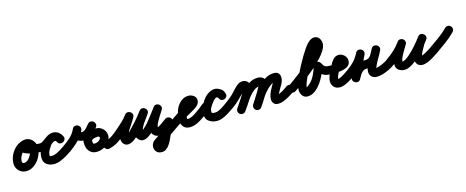

<svg xmlns="http://www.w3.org/2000/svg" viewBox="-82 -1307 5518 2272"><g transform="rotate(-15 2677.0 -170.5)"><path d="M103 -295Q122 -304 141.5 -297Q161 -290 170 -271Q179 -252 172 -232Q165 -212 146 -204Q108 -186 84 -149Q60 -112 60 -71Q60 -46 84 -46Q106 -46 124.5 -60Q143 -74 157.5 -95.5Q172 -117 180 -140.5Q188 -164 188 -183Q188 -189 183 -199.5Q178 -210 169 -210Q161 -210 158.5 -208Q156 -206 162 -212Q164 -214 166.5 -219Q169 -224 168 -221Q168 -221 168 -221Q168 -221 168 -221Q166 -216 168.5 -222Q171 -228 168 -239Q164 -250 162 -248.5Q160 -247 181 -240Q214 -229 250.5 -225.5Q287 -222 321 -221Q321 -221 321 -221Q321 -221 321 -221Q342 -221 357 -206.5Q372 -192 371 -171Q371 -150 356.5 -135Q342 -120 321 -121Q299 -121 264 -123.5Q229 -126 190.5 -133.5Q152 -141 120.5 -156Q89 -171 74.5 -195Q60 -219 72 -255Q72 -255 72 -255Q72 -255 72 -255Q83 -286 111 -298.5Q139 -311 169 -311Q203 -311 230 -292.5Q257 -274 273 -245Q289 -216 289 -183Q289 -143 273.5 -101Q258 -59 230 -24Q202 11 164.5 33Q127 55 84 55Q49 55 20.5 38Q-8 21 -24.5 -7.5Q-41 -36 -41 -71Q-41 -118 -22.5 -162Q-4 -206 28 -241Q60 -276 103 -295Q103 -295 103 -295Q103 -295 103 -295Z M257 -171H256Q256 -192 271 -207Q286 -222 307 -222Q328 -222 342.5 -207Q357 -192 357 -171Q357 -174 357 -176Q356 -186 351 -195Q338 -218 313 -220Q312 -220 310 -220Q310 -220 310 -220Q317 -220 327 -221Q337 -222 344 -225Q344 -225 344 -225Q343 -225 343 -225Q360 -233 375 -244.5Q390 -256 406 -266Q406 -266 405 -266Q403 -265 403 -265Q427 -282 450.5 -293.5Q474 -305 505 -305Q543 -305 570.5 -283.5Q598 -262 614 -230Q624 -208 616 -190Q608 -172 592 -164Q576 -155 556.5 -158Q537 -161 525 -182Q520 -190 517 -196.5Q514 -203 503 -203Q487 -203 470.5 -190Q454 -177 444 -168Q444 -167 448 -172Q452 -177 452 -177Q434 -149 415.5 -118.5Q397 -88 397 -53Q397 -43 405.5 -42.5Q414 -42 424 -42Q449 -42 479 -55.5Q509 -69 537.5 -87Q566 -105 585 -118Q602 -130 622.5 -126.5Q643 -123 655 -106Q667 -89 663.5 -68.5Q660 -48 643 -36Q614 -15 577 6.5Q540 28 500.5 43.5Q461 59 424 59Q372 59 334 31.5Q296 4 296 -53Q296 -105 318 -147Q340 -189 366 -231Q366 -231 370 -236Q374 -240 374 -240Q400 -265 432.5 -284.5Q465 -304 503 -304Q544 -304 567.5 -285.5Q591 -267 611 -234Q624 -214 615.5 -195.5Q607 -177 590 -168Q572 -159 552.5 -162Q533 -165 522 -186Q520 -191 516 -197.5Q512 -204 505 -204Q492 -204 482.5 -197Q473 -190 463 -183Q463 -183 461 -182Q460 -182 460 -182Q443 -170 426 -157.5Q409 -145 391 -135Q391 -135 390 -135Q390 -135 390 -135Q372 -126 351 -122.5Q330 -119 310 -119Q288 -119 272.5 -134Q257 -149 257 -171Q257 -171 257 -171Q257 -171 257 -171Z M572 -48Q561 -65 564.5 -86Q568 -107 585 -119Q633 -151 676.5 -191Q720 -231 744 -285Q754 -308 773.5 -312.5Q793 -317 811 -309Q828 -301 837 -283Q846 -265 836 -243Q833 -236 830 -229.5Q827 -223 826 -215Q826 -214 822 -219Q818 -224 819 -224Q824 -222 829 -222Q834 -222 839 -221Q839 -221 839 -221Q839 -221 839 -221Q858 -222 875.5 -235.5Q893 -249 907.5 -267Q922 -285 934 -298Q951 -317 971 -316Q991 -315 1005 -303Q1019 -291 1023 -271Q1027 -251 1011 -232Q994 -212 975 -190Q956 -168 942 -144Q928 -120 927 -92Q927 -92 927 -92Q927 -92 927 -92Q927 -80 929.5 -65.5Q932 -51 948 -51Q971 -51 993 -63Q1015 -75 1025 -96Q1030 -108 1022 -114.5Q1014 -121 1005 -121Q1005 -121 1004.5 -121Q1004 -121 1004 -121Q1004 -121 1004 -121Q1004 -121 1004 -121Q993 -121 976.5 -118.5Q960 -116 945.5 -109.5Q931 -103 925 -91Q925 -91 925 -91Q925 -91 925 -91Q916 -72 896.5 -65Q877 -58 858 -68Q839 -77 832 -96.5Q825 -116 835 -135Q850 -166 877.5 -185.5Q905 -205 938.5 -213.5Q972 -222 1005 -221Q1005 -221 1004.5 -221Q1004 -221 1004 -221Q1004 -221 1004 -221Q1004 -221 1004 -221Q1048 -222 1080.5 -197Q1113 -172 1124.5 -133Q1136 -94 1117 -54Q1094 -5 1047.5 22.5Q1001 50 948 50Q906 50 878.5 29.5Q851 9 838 -24.5Q825 -58 826 -96Q826 -96 826 -96Q826 -96 826 -96Q828 -138 844 -172Q860 -206 884 -236.5Q908 -267 933 -297Q949 -316 969.5 -315Q990 -314 1004 -302Q1019 -289 1022.5 -269.5Q1026 -250 1010 -231Q986 -204 961.5 -179Q937 -154 907.5 -137.5Q878 -121 839 -121Q839 -121 839 -121Q839 -121 839 -121Q787 -121 759 -144Q731 -167 727 -204.5Q723 -242 744 -286Q755 -309 774.5 -313.5Q794 -318 811 -310Q828 -303 837 -285Q846 -267 836 -244Q806 -177 754 -126.5Q702 -76 643 -35Q626 -24 605 -27.5Q584 -31 572 -48Z M1105 51Q1084 56 1066 45.5Q1048 35 1043 15Q1038 -6 1048.5 -24Q1059 -42 1079 -47Q1132 -60 1169.5 -86.5Q1207 -113 1248 -150Q1285 -182 1320.5 -215Q1356 -248 1385 -288Q1399 -307 1418 -308.5Q1437 -310 1452 -301Q1468 -291 1475 -273.5Q1482 -256 1471 -235Q1453 -200 1430 -167.5Q1407 -135 1387 -101Q1367 -67 1357 -27Q1357 -27 1357 -27Q1357 -27 1357 -27Q1355 -21 1352.5 -24.5Q1350 -28 1344 -34Q1338 -40 1327 -40Q1328 -40 1331 -42Q1335 -44 1338 -45Q1350 -52 1361 -61.5Q1372 -71 1383 -80Q1383 -80 1382 -79Q1380 -78 1380 -78Q1428 -128 1474.5 -180Q1521 -232 1562 -288Q1577 -308 1596.5 -309Q1616 -310 1631 -300Q1647 -289 1653 -270.5Q1659 -252 1646 -231Q1627 -202 1604 -172Q1581 -142 1562 -110Q1543 -78 1537 -43Q1536 -37 1534.5 -37.5Q1533 -38 1533 -38Q1533 -38 1534 -38Q1534 -38 1534 -38Q1534 -37 1531.5 -39.5Q1529 -42 1522 -44Q1513 -47 1525 -51.5Q1537 -56 1545 -62Q1563 -77 1579.5 -94Q1596 -111 1612 -129Q1644 -167 1674 -207.5Q1704 -248 1735 -288Q1749 -308 1768.5 -309Q1788 -310 1803 -300Q1818 -290 1824.5 -271Q1831 -252 1818 -232Q1807 -213 1790.5 -188Q1774 -163 1757.5 -135Q1741 -107 1730 -81.5Q1719 -56 1719 -36Q1719 -37 1718 -38Q1718 -38 1717.5 -41Q1717 -44 1718 -42Q1718 -42 1716 -46Q1714 -50 1714 -50Q1716 -47 1719 -43Q1722 -39 1716 -44Q1712 -48 1712.5 -47Q1713 -46 1721 -46Q1726 -46 1740 -54Q1754 -62 1771.5 -74.5Q1789 -87 1805.5 -99Q1822 -111 1832 -118Q1847 -129 1863.5 -127Q1880 -125 1893 -115Q1905 -105 1910 -89Q1915 -73 1907 -56Q1884 -5 1860.5 45.5Q1837 96 1814 147Q1814 147 1814 147Q1814 147 1814 147Q1802 172 1784.5 196.5Q1767 221 1743.5 237Q1720 253 1690 252Q1690 252 1690 252Q1691 252 1691 252Q1656 252 1635 234Q1614 216 1608 189.5Q1602 163 1612 135.5Q1622 108 1650 89Q1650 89 1650 89Q1650 89 1650 89Q1726 38 1802 -14Q1878 -66 1953 -118Q1970 -130 1991 -126.5Q2012 -123 2023 -106Q2035 -89 2031.5 -68Q2028 -47 2011 -36Q1935 17 1859 69Q1783 121 1706 173Q1706 173 1706 173Q1706 173 1706 173Q1706 173 1706 173Q1699 178 1703 171Q1707 164 1701 156Q1699 153 1695 152Q1694 152 1692 151.5Q1690 151 1691 151Q1691 151 1692 152Q1692 152 1692 152Q1693 152 1699 142.5Q1705 133 1712 122Q1719 111 1722 105Q1722 105 1722 105Q1722 105 1722 105Q1745 54 1768.5 3.5Q1792 -47 1815 -98Q1823 -115 1841.5 -111.5Q1860 -108 1875 -94Q1891 -81 1898 -63.5Q1905 -46 1890 -36Q1867 -20 1838.5 1.5Q1810 23 1779.5 39Q1749 55 1721 55Q1685 55 1663 41Q1641 27 1626 -2Q1625 -2 1624 -6Q1622 -10 1622 -10Q1618 -24 1618 -36Q1618 -78 1637.5 -121.5Q1657 -165 1683.5 -207Q1710 -249 1732 -284Q1744 -305 1764 -305.5Q1784 -306 1800 -295Q1816 -285 1823 -266Q1830 -247 1815 -228Q1784 -186 1753 -144Q1722 -102 1688 -63Q1671 -43 1644 -16Q1617 11 1585.5 32.5Q1554 54 1521.5 57.5Q1489 61 1462 34Q1462 34 1462 34Q1463 34 1463 34Q1436 8 1433.5 -25Q1431 -58 1444.5 -93.5Q1458 -129 1480 -164.5Q1502 -200 1524 -231Q1546 -262 1560 -285Q1573 -305 1593 -306Q1613 -307 1629 -296Q1645 -286 1651.5 -266.5Q1658 -247 1644 -228Q1600 -169 1552 -115Q1504 -61 1454 -8Q1454 -8 1452 -7Q1451 -6 1451 -6Q1431 12 1408 29.5Q1385 47 1359 55Q1322 67 1296.5 53Q1271 39 1260.5 9.5Q1250 -20 1259 -53Q1259 -53 1259 -53Q1259 -53 1259 -53Q1271 -97 1292 -134Q1313 -171 1337 -206.5Q1361 -242 1381 -281Q1392 -302 1412 -303.5Q1432 -305 1448 -295Q1465 -284 1473 -265.5Q1481 -247 1467 -228Q1435 -184 1395.5 -147Q1356 -110 1316 -74Q1265 -29 1217.5 2.5Q1170 34 1105 51Q1105 51 1105 51Q1105 51 1105 51Z M2011 -36Q1994 -24 1973.5 -27.5Q1953 -31 1941 -48Q1929 -65 1932.5 -85.5Q1936 -106 1953 -118Q1995 -148 2039 -172.5Q2083 -197 2128 -222Q2131 -224 2139 -229.5Q2147 -235 2153 -239Q2159 -243 2158 -240Q2157 -237 2157 -235Q2157 -233 2157 -232Q2157 -232 2157 -230Q2157 -228 2157 -224Q2159 -216 2165 -212Q2167 -210 2167 -210.5Q2167 -211 2165 -211Q2146 -211 2131 -196.5Q2116 -182 2106.5 -162.5Q2097 -143 2093 -128Q2093 -127 2093 -125Q2092 -123 2092 -123Q2088 -109 2085 -95Q2082 -81 2082 -66Q2082 -55 2082 -51Q2082 -47 2090 -47Q2113 -47 2139.5 -59.5Q2166 -72 2190 -89Q2214 -106 2232 -118Q2232 -118 2232 -118Q2232 -118 2232 -118Q2249 -130 2269.5 -126.5Q2290 -123 2302 -106Q2314 -89 2310.5 -68.5Q2307 -48 2290 -36Q2262 -16 2229.5 5Q2197 26 2161.5 40Q2126 54 2090 54Q2036 54 2008.5 19Q1981 -16 1981 -66Q1981 -89 1985 -110Q1989 -131 1996 -153Q1996 -153 1995 -151Q1995 -148 1995 -148Q2003 -188 2026.5 -225.5Q2050 -263 2085.5 -287Q2121 -311 2165 -311Q2199 -311 2228.5 -290Q2258 -269 2258 -232Q2258 -215 2251 -200Q2244 -185 2233 -173Q2216 -156 2188 -138.5Q2160 -121 2127.5 -103Q2095 -85 2064 -68Q2033 -51 2011 -36Q2011 -36 2011 -36Q2011 -36 2011 -36Z M2219 -49Q2207 -67 2211.5 -87.5Q2216 -108 2233 -119Q2255 -133 2277 -153.5Q2299 -174 2321 -185Q2322 -186 2319 -181.5Q2316 -177 2317 -178Q2332 -212 2359.5 -242.5Q2387 -273 2423 -291.5Q2459 -310 2498 -306Q2498 -306 2502 -305Q2506 -305 2507 -305Q2542 -295 2565 -278Q2588 -261 2599 -223Q2606 -200 2595 -183.5Q2584 -167 2567 -161Q2549 -155 2530.5 -162Q2512 -169 2504 -192Q2502 -195 2501 -196Q2501 -196 2502 -195Q2503 -194 2503 -194Q2502 -196 2500 -198Q2498 -200 2496 -201Q2496 -201 2495 -202Q2494 -202 2494 -202Q2483 -211 2466.5 -199.5Q2450 -188 2434 -168Q2418 -148 2406 -129.5Q2394 -111 2391 -105Q2391 -105 2391 -105Q2391 -106 2391 -106Q2384 -93 2381 -76Q2378 -59 2381 -44Q2382 -42 2389.5 -40.5Q2397 -39 2404 -38Q2404 -38 2403 -38Q2403 -38 2403 -38Q2432 -33 2464.5 -47Q2497 -61 2527 -82Q2557 -103 2578 -118Q2595 -130 2615.5 -126.5Q2636 -123 2648 -106Q2660 -89 2656.5 -68.5Q2653 -48 2636 -36Q2600 -11 2559.5 15Q2519 41 2475 55.5Q2431 70 2385 62Q2385 62 2385 62Q2384 62 2384 62Q2350 55 2320 34Q2290 13 2283 -24Q2276 -56 2281.5 -90.5Q2287 -125 2303 -154Q2303 -154 2303 -155Q2303 -155 2303 -155Q2321 -186 2347.5 -220Q2374 -254 2407 -279Q2440 -304 2477 -308Q2514 -312 2554 -284Q2554 -284 2553 -284Q2552 -285 2552 -285Q2558 -281 2563.5 -276Q2569 -271 2575 -266Q2575 -266 2576 -265Q2577 -264 2577 -264Q2590 -248 2598 -226Q2607 -203 2595.5 -186.5Q2584 -170 2566 -164Q2547 -158 2528 -164.5Q2509 -171 2503 -195Q2500 -204 2493.5 -204.5Q2487 -205 2479 -207Q2479 -207 2484 -207Q2488 -206 2488 -206Q2473 -207 2456.5 -195Q2440 -183 2427 -166Q2414 -149 2409 -138Q2400 -118 2378.5 -98.5Q2357 -79 2332 -62.5Q2307 -46 2289 -35Q2271 -23 2250.5 -27.5Q2230 -32 2219 -49Z M2566 -48Q2554 -65 2557.5 -85.5Q2561 -106 2578 -118Q2626 -152 2667 -191Q2689 -212 2713.5 -240.5Q2738 -269 2766 -290Q2794 -311 2829 -311Q2866 -311 2889 -285.5Q2912 -260 2912 -224Q2912 -198 2896 -162Q2880 -126 2856 -87.5Q2832 -49 2808.5 -15Q2785 19 2769 41Q2769 41 2769 41Q2769 41 2769 41Q2757 58 2736.5 61.5Q2716 65 2699 53Q2682 41 2678.5 20.5Q2675 0 2687 -17Q2694 -28 2709 -49.5Q2724 -71 2741.5 -97.5Q2759 -124 2774.5 -149.5Q2790 -175 2800.5 -195Q2811 -215 2811 -224Q2811 -225 2812.5 -220.5Q2814 -216 2823 -212Q2824 -211 2827 -210.5Q2830 -210 2829 -210Q2827 -210 2822 -205.5Q2817 -201 2815 -200Q2770 -157 2729 -114.5Q2688 -72 2636 -36Q2619 -24 2598.5 -27.5Q2578 -31 2566 -48ZM2769 41Q2757 58 2736.5 61.5Q2716 65 2699 53Q2682 41 2678.5 20.5Q2675 0 2687 -17Q2716 -59 2749.5 -109Q2783 -159 2822.5 -203.5Q2862 -248 2909.5 -276.5Q2957 -305 3016 -305Q3051 -305 3077 -283.5Q3103 -262 3103 -225Q3103 -200 3087.5 -164Q3072 -128 3049 -89Q3026 -50 3003 -15Q2980 20 2965 42Q2954 59 2933.5 63.5Q2913 68 2895 56Q2878 45 2873.5 24.5Q2869 4 2881 -14Q2889 -26 2903.5 -48.5Q2918 -71 2935 -98.5Q2952 -126 2967.5 -152Q2983 -178 2992.5 -198Q3002 -218 3002 -225Q3002 -227 3002.5 -223.5Q3003 -220 3004 -218Q3007 -209 3012.5 -206.5Q3018 -204 3016 -204Q2976 -204 2940.5 -177.5Q2905 -151 2874 -111.5Q2843 -72 2816.5 -30.5Q2790 11 2769 41Q2769 41 2769 41Q2769 41 2769 41ZM2966 40Q2955 58 2935 63.5Q2915 69 2897 58Q2879 47 2874 27Q2869 7 2879 -11Q2904 -53 2937.5 -103.5Q2971 -154 3012 -200Q3053 -246 3101.5 -276Q3150 -306 3205 -308Q3250 -310 3268.5 -286.5Q3287 -263 3285 -229Q3283 -195 3267 -164Q3255 -143 3239.5 -117.5Q3224 -92 3211.5 -65.5Q3199 -39 3199 -16Q3199 -17 3199 -20Q3198 -23 3197 -26Q3191 -37 3179 -43Q3175 -44 3169.5 -44.5Q3164 -45 3166 -45Q3191 -45 3219 -58Q3247 -71 3273 -88Q3299 -105 3318 -119Q3336 -130 3356.5 -126.5Q3377 -123 3389 -106Q3400 -88 3396.5 -67.5Q3393 -47 3376 -35Q3346 -15 3311.5 6Q3277 27 3240.5 41.5Q3204 56 3166 56Q3135 56 3116.5 34.5Q3098 13 3098 -16Q3098 -50 3111.5 -84Q3125 -118 3143.5 -150Q3162 -182 3178 -212Q3182 -220 3185 -226Q3186 -230 3187 -234Q3187 -234 3187 -234Q3187 -226 3192 -219Q3196 -213 3202 -210Q3207 -207 3209 -207Q3172 -206 3135.5 -178Q3099 -150 3066.5 -109.5Q3034 -69 3008 -28Q2982 13 2966 40Q2966 40 2966 40Q2966 40 2966 40Z M3336 -48Q3324 -65 3327.5 -85.5Q3331 -106 3348 -118Q3368 -132 3405.5 -159Q3443 -186 3489.5 -222Q3536 -258 3583.5 -297Q3631 -336 3671 -374.5Q3711 -413 3736 -445Q3761 -477 3761 -499Q3761 -506 3762.5 -501Q3764 -496 3771 -494Q3773 -493 3777.5 -492.5Q3782 -492 3780 -492Q3784 -492 3787 -493Q3784 -491 3782 -490Q3775 -484 3769.5 -478Q3764 -472 3757 -464Q3744 -449 3723.5 -417Q3703 -385 3679 -343.5Q3655 -302 3631.5 -257Q3608 -212 3588 -169Q3568 -126 3556 -92Q3544 -58 3544 -40Q3544 -29 3545.5 -30.5Q3547 -32 3539 -37Q3537 -38 3532 -38.5Q3527 -39 3529 -39Q3536 -39 3545.5 -45Q3555 -51 3560 -54Q3611 -90 3642.5 -149Q3674 -208 3688 -266Q3691 -282 3703 -291.5Q3715 -301 3730 -303Q3745 -305 3759 -299.5Q3773 -294 3781 -280Q3792 -260 3800.5 -247Q3809 -234 3822.5 -228Q3836 -222 3863 -222Q3884 -222 3899 -207Q3914 -192 3914 -171Q3914 -150 3899 -135.5Q3884 -121 3863 -121Q3818 -121 3787.5 -133Q3757 -145 3735.5 -169.5Q3714 -194 3693 -230Q3685 -244 3700 -253.5Q3715 -263 3735 -266Q3756 -269 3773 -264Q3790 -259 3786 -244Q3779 -212 3763 -171.5Q3747 -131 3723.5 -90Q3700 -49 3670 -14.5Q3640 20 3604.5 41Q3569 62 3529 62Q3487 62 3465 30Q3443 -2 3443 -40Q3443 -67 3456.5 -109.5Q3470 -152 3492.5 -203.5Q3515 -255 3542.5 -307.5Q3570 -360 3599 -408.5Q3628 -457 3654 -494.5Q3680 -532 3700 -551Q3716 -567 3736 -580Q3756 -593 3780 -593Q3819 -593 3840.5 -564Q3862 -535 3862 -499Q3862 -462 3836.5 -419Q3811 -376 3769.5 -331Q3728 -286 3677.5 -242Q3627 -198 3575.5 -158.5Q3524 -119 3479.5 -87.5Q3435 -56 3406 -36Q3389 -24 3368.5 -27.5Q3348 -31 3336 -48Z M3854 -121V-120Q3833 -120 3818.5 -135Q3804 -150 3804 -171Q3804 -192 3818.5 -206.5Q3833 -221 3854 -221Q3888 -221 3930.5 -221Q3973 -221 4005 -235Q4009 -237 4008 -232.5Q4007 -228 4005 -224Q4003 -220 4003 -223Q4003 -221 4004 -219Q4004 -217 4002 -218Q4003 -218 4003 -218Q4003 -218 4004 -218Q4005 -217 4007.5 -217Q4010 -217 4008 -217Q4007 -217 4009.5 -217.5Q4012 -218 4014 -218Q4014 -218 4011 -215Q4008 -212 4007 -211Q4000 -203 3994.5 -193.5Q3989 -184 3985 -174Q3971 -144 3953 -111.5Q3935 -79 3929 -47Q3929 -47 3929 -47Q3929 -48 3929 -48Q3928 -45 3928 -42Q3928 -35 3925 -39.5Q3922 -44 3925 -44Q3943 -44 3970 -58Q3997 -72 4023 -90Q4049 -108 4064 -118Q4081 -130 4101.5 -126.5Q4122 -123 4134 -106Q4146 -89 4142.5 -68.5Q4139 -48 4122 -36Q4097 -18 4063.5 4Q4030 26 3993.5 41.5Q3957 57 3925 57Q3881 57 3854 29Q3827 1 3827 -42Q3827 -53 3829 -64Q3829 -64 3829 -65Q3829 -65 3829 -65Q3837 -105 3856.5 -142.5Q3876 -180 3893 -216Q3904 -239 3920 -263Q3936 -287 3957.5 -302.5Q3979 -318 4008 -318Q4030 -318 4050 -308Q4074 -295 4089 -273Q4104 -251 4104 -223Q4104 -190 4085.5 -170Q4067 -150 4037.5 -139.5Q4008 -129 3974 -125Q3940 -121 3908 -121Q3876 -121 3854 -121Q3854 -121 3854 -121Q3854 -121 3854 -121Z M4122 -36Q4105 -24 4084 -27.5Q4063 -31 4052 -48Q4040 -65 4043.5 -86Q4047 -107 4064 -118Q4116 -155 4151 -193Q4186 -231 4215 -287Q4226 -310 4245.5 -314Q4265 -318 4282 -310Q4299 -302 4307.5 -284Q4316 -266 4306 -243Q4275 -177 4244 -111Q4213 -45 4182 21Q4171 44 4151.5 48.5Q4132 53 4115 44Q4098 36 4089 18Q4080 0 4091 -22Q4112 -64 4138 -99Q4164 -134 4201 -155Q4238 -176 4289 -176Q4325 -176 4345 -192Q4365 -208 4378 -233.5Q4391 -259 4406 -288Q4418 -310 4437.5 -314Q4457 -318 4473 -310Q4490 -302 4498.5 -284Q4507 -266 4497 -244Q4477 -200 4452 -159.5Q4427 -119 4408 -75Q4404 -66 4400.5 -57Q4397 -48 4396 -38Q4395 -33 4395 -32Q4392 -36 4391.5 -39Q4391 -42 4387 -46Q4386 -47 4381.5 -49Q4377 -51 4379 -51Q4405 -51 4436 -61.5Q4467 -72 4497 -87.5Q4527 -103 4548 -118Q4565 -130 4585.5 -126.5Q4606 -123 4618 -106Q4630 -89 4626.5 -68.5Q4623 -48 4606 -36Q4577 -15 4537.5 5Q4498 25 4456.5 37.5Q4415 50 4379 50Q4357 50 4338 41.5Q4319 33 4306 14Q4291 -10 4293 -40Q4295 -70 4308 -103Q4321 -136 4339.5 -169Q4358 -202 4376 -232Q4394 -262 4405 -285Q4415 -308 4435 -311.5Q4455 -315 4472 -307Q4489 -298 4498 -280Q4507 -262 4496 -241Q4470 -193 4445.5 -155.5Q4421 -118 4385 -96.5Q4349 -75 4289 -75Q4259 -75 4239.5 -60Q4220 -45 4206.5 -23Q4193 -1 4181 22Q4170 45 4150.5 49.5Q4131 54 4114 45Q4097 37 4088.5 19Q4080 1 4090 -21Q4121 -88 4152 -154Q4183 -220 4214 -286Q4225 -308 4244.5 -312.5Q4264 -317 4281 -308Q4299 -300 4307.5 -282Q4316 -264 4305 -241Q4270 -174 4227 -126.5Q4184 -79 4122 -36Q4122 -36 4122 -36Q4122 -36 4122 -36Z M4534 -48Q4523 -66 4526.5 -86.5Q4530 -107 4547 -119Q4597 -153 4642.5 -195Q4688 -237 4723 -286Q4737 -306 4756.5 -307.5Q4776 -309 4791 -300Q4807 -290 4813.5 -271.5Q4820 -253 4808 -232Q4792 -203 4770.5 -169Q4749 -135 4733 -100Q4717 -65 4717 -32Q4717 -29 4716.5 -33.5Q4716 -38 4714 -40Q4710 -48 4708.5 -47Q4707 -46 4718 -46Q4738 -46 4766 -65Q4794 -84 4825.5 -113.5Q4857 -143 4886.5 -176Q4916 -209 4939.5 -238Q4963 -267 4974 -282Q4988 -302 5008 -302.5Q5028 -303 5044 -291Q5059 -280 5064.5 -260.5Q5070 -241 5055 -222Q5045 -210 5034.5 -197.5Q5024 -185 5017 -172Q5017 -172 5017 -173Q5018 -173 5018 -173Q5000 -141 4979.5 -104Q4959 -67 4959 -30Q4959 -30 4959.5 -29Q4960 -28 4959 -31Q4958 -32 4958 -33Q4958 -33 4958 -34Q4957 -34 4957 -34Q4961 -27 4959 -29.5Q4957 -32 4952.5 -37.5Q4948 -43 4944 -45Q4943 -46 4939 -47Q4935 -48 4938 -48Q4948 -48 4966.5 -56Q4985 -64 5006 -75.5Q5027 -87 5045.5 -99Q5064 -111 5075 -118Q5075 -118 5075 -118Q5075 -118 5075 -118Q5092 -130 5112.5 -126.5Q5133 -123 5145 -106Q5157 -89 5153.5 -68.5Q5150 -48 5133 -36Q5109 -19 5075 2Q5041 23 5004.5 38Q4968 53 4938 53Q4912 53 4894.5 41.5Q4877 30 4869 14Q4869 14 4868 14Q4868 13 4868 13Q4858 -6 4858 -30Q4858 -82 4881.5 -129Q4905 -176 4928 -221Q4928 -221 4929 -221Q4929 -222 4929 -222Q4939 -239 4951 -254Q4963 -269 4975 -284Q4991 -304 5010.5 -304.5Q5030 -305 5045 -293Q5060 -282 5065 -263Q5070 -244 5056 -224Q5037 -197 5008 -161Q4979 -125 4943.5 -87.5Q4908 -50 4869 -17.5Q4830 15 4791.5 35Q4753 55 4718 55Q4679 55 4647.5 33.5Q4616 12 4616 -32Q4616 -76 4633 -119Q4650 -162 4674.5 -203.5Q4699 -245 4720 -282Q4732 -303 4752 -304.5Q4772 -306 4788 -295Q4805 -285 4812 -266Q4819 -247 4805 -228Q4765 -171 4713 -122.5Q4661 -74 4605 -35Q4587 -24 4566.5 -27.5Q4546 -31 4534 -48Z M5062 -46Q5050 -63 5053.5 -84Q5057 -105 5074 -117Q5134 -159 5195 -203Q5256 -247 5308 -299Q5308 -299 5308 -299Q5308 -299 5308 -299Q5323 -314 5343.5 -314.5Q5364 -315 5379 -300Q5394 -285 5394.5 -264.5Q5395 -244 5380 -229Q5325 -173 5260.5 -126.5Q5196 -80 5132 -34Q5115 -22 5094.5 -25.5Q5074 -29 5062 -46Z"/></g></svg>

Font: FRB American Cursive Ultra
Style: Bold Italic
Weight: 1000
Italic angle: -25°
Version: Version 2.0;Modular Font Editor K font №1